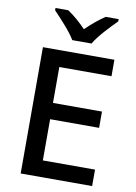

<svg xmlns="http://www.w3.org/2000/svg" viewBox="-101 -1005 756 1069"><g transform="rotate(10 277.5 -470.5)"><path d="M247 -781H356C381 -826 443 -890 481 -928V-941H408C373 -918 336 -887 300 -852C267 -887 231 -918 196 -941H124V-928C160 -890 221 -826 247 -781ZM497 0V-93H202V-326H479V-418H202V-621H497V-714H93V0Z"/></g></svg>

Font: Noto Sans Canadian Aboriginal Medium
Style: Regular
Weight: 500
Designer: Monotype Design Team, Typotheque's Kevin King
Foundry: Monotype Imaging Inc.
Version: Version 2.004